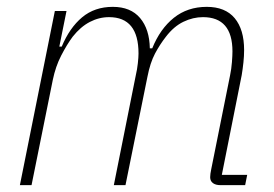

<svg xmlns="http://www.w3.org/2000/svg" viewBox="-20 -540 800 560"><path d="M38 0 140 -508H174L153 -404H160Q183 -459 219.5 -489.5Q256 -520 309 -520Q361 -520 388.5 -487.5Q416 -455 417 -399H424Q447 -456 487 -488Q527 -520 583 -520Q637 -520 664.5 -487Q692 -454 692 -394Q692 -377 690 -358Q688 -339 685 -321L627 -30H701L695 0H623Q609 0 601 -6Q593 -12 593 -23Q593 -32 596 -46L651 -320Q655 -339 656.5 -359Q658 -379 658 -390Q658 -490 572 -490Q543 -490 515 -476.5Q487 -463 464 -433Q446 -410 432 -383.5Q418 -357 410 -316L346 0H312L376 -320Q380 -337 382 -355Q384 -373 384 -384Q384 -490 298 -490Q269 -490 242 -476Q215 -462 192 -433Q175 -410 158.5 -378Q142 -346 134 -307L72 0Z"/></svg>

Font: IBM Plex Sans Condensed ExtraLight
Style: Italic
Weight: 200
Width: 3
Italic angle: -11°
Designer: Mike Abbink, Paul van der Laan, Pieter van Rosmalen
Foundry: Bold Monday
Version: Version 1.3